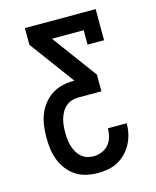

<svg xmlns="http://www.w3.org/2000/svg" viewBox="-111 -812 722 888"><g transform="rotate(-15 250.0 -367.5)"><path d="M248 0Q221 0 193.5 -6Q166 -12 143 -27Q120 -42 103 -64Q86 -86 76 -112Q66 -138 62.5 -165Q59 -192 59 -220Q59 -247 62.5 -275Q66 -303 76 -328.5Q86 -354 103.5 -376.5Q121 -399 144.5 -414Q168 -429 195 -435Q222 -441 250 -441H252L94 -655V-735H433V-586H354V-655H202L360 -441V-361H250Q234 -361 218 -356Q202 -351 189.5 -340Q177 -329 169 -314.5Q161 -300 156.5 -284.5Q152 -269 150.5 -252.5Q149 -236 149 -220Q149 -204 150.5 -188Q152 -172 156.5 -156.5Q161 -141 169 -126.5Q177 -112 189 -101Q201 -90 216.5 -85Q232 -80 248 -80Q268 -80 288 -88Q308 -96 321 -112Q334 -128 339.5 -148Q345 -168 345 -188H435Q435 -163 429.5 -138.5Q424 -114 412.5 -92Q401 -70 383.5 -51.5Q366 -33 344 -21Q322 -9 297.5 -4.5Q273 0 248 0Z"/></g></svg>

Font: Iosevka Slab Medium
Style: Regular
Weight: 500
Monospace: yes
Designer: Belleve Invis
Foundry: Belleve Invis
Version: Version 11.1.1; ttfautohint (v1.8.3)